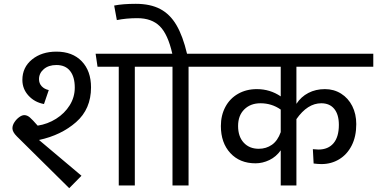

<svg xmlns="http://www.w3.org/2000/svg" viewBox="-20 -970 1972 1004"><path d="M184 -238 406 -51 342 14 68 -257Q45 -280 45 -299Q45 -315 55.5 -331Q66 -347 80.5 -357.5Q95 -368 107 -368Q122 -368 136 -356Q150 -344 177 -313Q229 -321 273.5 -349Q318 -377 344.5 -419.5Q371 -462 371 -512Q371 -568 346.5 -599Q322 -630 275 -630Q234 -630 209 -608.5Q184 -587 184 -556Q184 -534 198 -519Q212 -504 235 -499L210 -426Q161 -435 129 -470Q97 -505 97 -552Q97 -618 147.5 -659Q198 -700 275 -700Q359 -700 407.5 -649.5Q456 -599 456 -513Q456 -400 378 -331.5Q300 -263 184 -238ZM805 -621H685V0H601V-621H490L480 -689H805Z M1086 -621H966V0H882V-621H765V-689H881Q858 -791 815.5 -833Q773 -875 698 -875Q641 -875 591 -865L577 -941Q622 -950 690 -950Q766 -950 817.5 -923Q869 -896 902.5 -839Q936 -782 958 -689H1086Z M1530 -427Q1554 -464 1592.5 -484Q1631 -504 1679 -504Q1726 -504 1763.5 -480.5Q1801 -457 1822 -415.5Q1843 -374 1843 -321Q1843 -256 1819 -209Q1795 -162 1753.5 -137Q1712 -112 1661 -112Q1643 -112 1620 -115L1616 -190Q1634 -188 1645 -188Q1696 -188 1724 -221Q1752 -254 1752 -317Q1752 -371 1728 -400.5Q1704 -430 1660 -430Q1588 -430 1530 -347V0H1448V-184Q1424 -150 1388.5 -133Q1353 -116 1316 -116Q1234 -116 1184.5 -169.5Q1135 -223 1135 -311Q1135 -367 1158.5 -411Q1182 -455 1225 -479.5Q1268 -504 1323 -504Q1392 -504 1448 -466V-621H1046V-689H1932V-621H1530ZM1448 -279V-397Q1401 -430 1342 -430Q1290 -430 1257.5 -398Q1225 -366 1225 -311Q1225 -256 1254.5 -224Q1284 -192 1333 -192Q1372 -192 1402 -213Q1432 -234 1448 -279Z"/></svg>

Font: FiraGO
Style: Regular
Weight: 400
Designer: bBox Type
Foundry: bBox Type GmbH
Version: Version 1.001;April 20, 2020;FontCreator 12.0.0.2555 64-bit